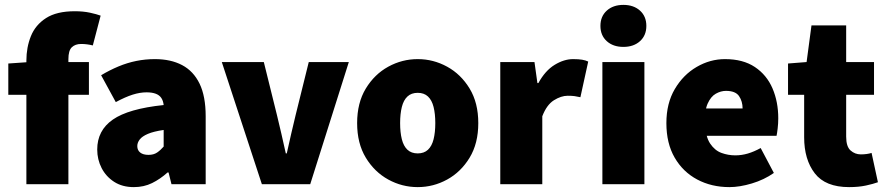

<svg xmlns="http://www.w3.org/2000/svg" viewBox="-20 -754 3632 786"><path d="M88 0V-506Q88 -560 106.5 -606Q125 -652 168.5 -680Q212 -708 286 -708Q321 -708 348.5 -702Q376 -696 392 -690L360 -568Q336 -574 312 -574Q288 -574 274 -560.5Q260 -547 260 -512V0ZM14 -366V-494L100 -500H344V-366Z M528 12Q481 12 447.5 -9.5Q414 -31 396 -66Q378 -101 378 -142Q378 -220 442 -264.5Q506 -309 650 -324Q648 -342 640 -353.5Q632 -365 617 -370.5Q602 -376 580 -376Q553 -376 523 -366.5Q493 -357 454 -336L394 -446Q429 -467 465 -482Q501 -497 538 -504.5Q575 -512 614 -512Q679 -512 725.5 -487.5Q772 -463 797 -411.5Q822 -360 822 -278V0H682L670 -48H666Q636 -21 602.5 -4.5Q569 12 528 12ZM588 -120Q609 -120 623 -129.5Q637 -139 650 -154V-222Q609 -216 585.5 -206Q562 -196 552 -183Q542 -170 542 -156Q542 -139 554 -129.5Q566 -120 588 -120Z M1052 0 888 -500H1060L1114 -282Q1123 -245 1132 -206Q1141 -167 1150 -126H1154Q1163 -167 1172 -206Q1181 -245 1190 -282L1244 -500H1408L1250 0Z M1690 12Q1626 12 1569.5 -19Q1513 -50 1477.5 -108.5Q1442 -167 1442 -250Q1442 -333 1477.5 -391.5Q1513 -450 1569.5 -481Q1626 -512 1690 -512Q1754 -512 1810.5 -481Q1867 -450 1902.5 -391.5Q1938 -333 1938 -250Q1938 -167 1902.5 -108.5Q1867 -50 1810.5 -19Q1754 12 1690 12ZM1690 -126Q1716 -126 1732 -141Q1748 -156 1755 -184Q1762 -212 1762 -250Q1762 -288 1755 -316Q1748 -344 1732 -359Q1716 -374 1690 -374Q1664 -374 1648 -359Q1632 -344 1625 -316Q1618 -288 1618 -250Q1618 -212 1625 -184Q1632 -156 1648 -141Q1664 -126 1690 -126Z M2028 0V-500H2168L2180 -414H2184Q2212 -465 2250.5 -488.5Q2289 -512 2326 -512Q2349 -512 2363.5 -509.5Q2378 -507 2388 -502L2356 -356Q2343 -359 2332 -360.5Q2321 -362 2304 -362Q2277 -362 2247.5 -343.5Q2218 -325 2200 -278V0Z M2446 0V-500H2618V0ZM2532 -562Q2490 -562 2464 -585.5Q2438 -609 2438 -648Q2438 -687 2464 -710.5Q2490 -734 2532 -734Q2574 -734 2600 -710.5Q2626 -687 2626 -648Q2626 -609 2600 -585.5Q2574 -562 2532 -562Z M2966 12Q2893 12 2834.5 -19Q2776 -50 2742 -108.5Q2708 -167 2708 -250Q2708 -331 2742.5 -389.5Q2777 -448 2832 -480Q2887 -512 2948 -512Q3022 -512 3070.5 -479.5Q3119 -447 3142.5 -392Q3166 -337 3166 -270Q3166 -248 3163.5 -227.5Q3161 -207 3159 -198H2844L2842 -310H3020Q3020 -339 3005.5 -360.5Q2991 -382 2952 -382Q2931 -382 2910.5 -370.5Q2890 -359 2877 -330Q2864 -301 2866 -250Q2868 -195 2887 -166.5Q2906 -138 2933.5 -128Q2961 -118 2990 -118Q3016 -118 3041.5 -125.5Q3067 -133 3094 -148L3148 -46Q3108 -18 3058 -3Q3008 12 2966 12Z M3456 12Q3359 12 3315.5 -44.5Q3272 -101 3272 -192V-366H3206V-494L3282 -500L3302 -650H3444V-500H3558V-366H3444V-195Q3444 -154 3462 -138Q3480 -122 3504 -122Q3516 -122 3527.5 -123.5Q3539 -125 3548 -128L3574 -8Q3555 -1 3525 5.5Q3495 12 3456 12Z"/></svg>

Font: Mada Black
Style: Regular
Weight: 900
Designer: Khaled Hosny
Version: Version 1.5